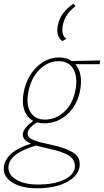

<svg xmlns="http://www.w3.org/2000/svg" viewBox="-73 -720 557 1029"><path d="M261 -500Q225 -525 237 -585Q250 -652 320 -700L332 -687Q275 -645 264 -586Q253 -532 283 -512ZM464 -396 461 -376H331Q372 -328 357 -239Q343 -158 289 -108.5Q235 -59 164 -59Q145 -59 125 -64Q82 -38 76 -12Q73 2 80 12.5Q87 23 109.5 31.5Q132 40 146.5 43.5Q161 47 198 55Q238 64 263 72Q288 80 313.5 94.5Q339 109 348.5 130Q358 151 352 180Q340 229 279 259Q218 289 125 289Q38 289 -12 254.5Q-62 220 -51 166Q-34 89 93 50Q43 28 50 -6Q56 -37 105 -72Q70 -91 56.5 -132.5Q43 -174 55 -231Q73 -313 125.5 -362.5Q178 -412 245 -412Q284 -412 312 -393ZM332 -241Q344 -308 320 -350Q296 -392 242 -392Q184 -392 139.5 -348Q95 -304 80 -232Q65 -162 89.5 -120.5Q114 -79 168 -79Q227 -79 273 -122.5Q319 -166 332 -241ZM327 184Q331 164 324.5 147.5Q318 131 306.5 121Q295 111 272 101.5Q249 92 232 87.5Q215 83 186 76Q144 67 121 60Q-10 97 -26 162Q-36 209 8 239Q52 269 131 269Q212 269 265 245.5Q318 222 327 184Z"/></svg>

Font: EauTestText Extralight
Style: Italic
Weight: 250
Italic angle: -12°
Designer: Christian Thalmann (Catharsis Fonts)
Version: Version 0.001;PS 000.001;hotconv 1.0.88;makeotf.lib2.5.64775